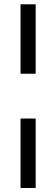

<svg xmlns="http://www.w3.org/2000/svg" viewBox="-20 -718 268 915"><path d="M150 -366.6H77.9V-697.5H150ZM150 177.8H77.9V-153.1H150Z"/></svg>

Font: Hind Variable Light
Style: Regular
Weight: 300
Designer: Manushi Parikh, Satya Rajpurohit
Foundry: Indian Type Foundry
Version: Version 3.000